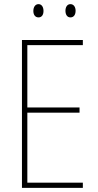

<svg xmlns="http://www.w3.org/2000/svg" viewBox="-20 -907 472 927"><path d="M141 -854C141 -837 149 -823 166 -823C182 -823 190 -836 190 -854C190 -872 182 -887 166 -887C149 -887 141 -871 141 -854ZM296 -855C296 -837 304 -823 320 -823C337 -823 345 -837 345 -855C345 -873 336 -887 320 -887C304 -887 296 -872 296 -855ZM380 0V-25H112V-363H364V-388H112V-689H380V-714H86V0Z"/></svg>

Font: Noto Sans Hebrew Condensed Thin
Style: Regular
Weight: 100
Width: 3
Designer: Monotype Design Team
Foundry: Monotype Imaging Inc.
Version: Version 2.004